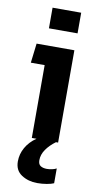

<svg xmlns="http://www.w3.org/2000/svg" viewBox="-98 -709 490 971"><g transform="rotate(10 147.0 -223.5)"><path d="M90 -561V-667H237V-561ZM101 0V-374H30L42 -474H236V0H225Q195 22 176.5 48.5Q158 75 158 104Q158 125 170.5 133Q183 141 203 141Q216 141 229.5 138Q243 135 252 130V206Q239 212 215.5 216Q192 220 167 220Q121 220 86.5 197.5Q52 175 52 129Q52 91 71 57.5Q90 24 125 0Z"/></g></svg>

Font: Kanit Medium
Style: Regular
Weight: 500
Designer: Katatrad Team
Foundry: CadsonDemak
Version: Version 2.000; ttfautohint (v1.8.3)